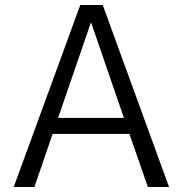

<svg xmlns="http://www.w3.org/2000/svg" viewBox="-20 -750 733 770"><path d="M346 -658H344L213 -277H477ZM499 -213H191L118 0H35L302 -730H392L658 0H573Z"/></svg>

Font: M PLUS 1p
Style: Regular
Weight: 400
Version: Version 1.062